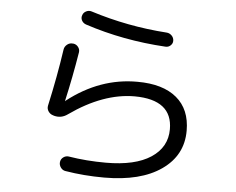

<svg xmlns="http://www.w3.org/2000/svg" viewBox="-53 -808 1107 902"><g transform="rotate(5 500.0 -357.0)"><path d="M205.1 -240.2Q191.4 -244.1 183.1 -256.3Q174.8 -268.6 177.7 -283.2Q209 -424.8 227.5 -551.8Q229.5 -566.4 241.7 -576.2Q253.9 -585.9 268.6 -584H271.5Q285.2 -582 293.9 -570.8Q302.7 -559.6 300.8 -545.9Q281.2 -425.8 255.9 -314.5V-311.5H256.8L257.8 -313.5Q410.2 -432.6 586.9 -431.6Q707 -431.6 772 -377.4Q836.9 -323.2 836.9 -222.7Q836.9 -106.4 739.3 -38.1Q641.6 30.3 469.7 30.3Q374 30.3 286.1 15.6Q272.5 13.7 263.7 1.5Q254.9 -10.7 256.8 -24.9Q258.8 -39.1 270.5 -47.4Q282.2 -55.7 295.9 -53.7Q379.9 -40 471.7 -40Q609.4 -40 683.6 -88.9Q757.8 -137.7 757.8 -222.7Q757.8 -361.3 580.1 -362.3Q431.6 -362.3 274.4 -251Q245.1 -229.5 210.9 -238.3ZM342.8 -742.2Q517.6 -686.5 703.1 -673.8Q716.8 -672.9 727.1 -662.6Q737.3 -652.3 737.3 -637.7Q737.3 -625 727.1 -615.7Q716.8 -606.4 703.1 -607.4Q502.9 -619.1 322.3 -678.7Q308.6 -683.6 302.2 -695.8Q295.9 -708 300.8 -720.7Q304.7 -733.4 317.4 -739.7Q330.1 -746.1 342.8 -742.2Z"/></g></svg>

Font: Rounded-L Mgen+ 2m regular
Style: Regular
Weight: 400
Designer: [Source Han Sans]
Ryoko NISHIZUKA  (kana & ideographs); Paul D. Hunt (Latin, Greek & Cyrillic); Wenlong ZHANG  (bopomofo
Version: Version 1.059.20150602